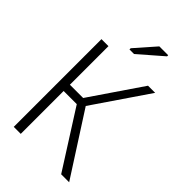

<svg xmlns="http://www.w3.org/2000/svg" viewBox="-271 -1013 1105 1105"><g transform="rotate(45 281.5 -460.0)"><path d="M72 0V-714H129V-400H237L451 -714H509L280 -378L523 0H458L236 -349H129V0ZM228 -786V-796L337 -920H409V-911L265 -786Z"/></g></svg>

Font: Noto Sans Mono SemiCondensed Light
Style: Regular
Weight: 300
Width: 4
Designer: Monotype Design Team
Foundry: Monotype Imaging Inc.
Version: Version 2.014; ttfautohint (v1.8.4.7-5d5b)